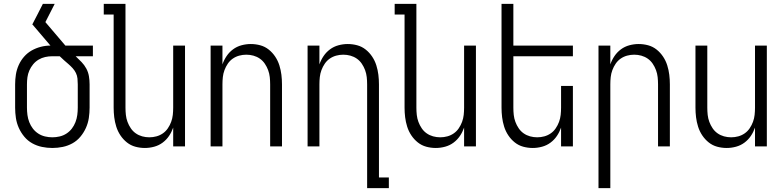

<svg xmlns="http://www.w3.org/2000/svg" viewBox="-20 -755 4040 990"><path d="M250 8Q223 8 196.5 2.5Q170 -3 146.5 -16Q123 -29 105.5 -50Q88 -71 77 -95.5Q66 -120 62 -146.5Q58 -173 58 -200V-320Q58 -346 62 -371Q66 -396 76.5 -419.5Q87 -443 104 -462.5Q121 -482 143 -494.5Q165 -507 190 -513.5Q215 -520 240 -520L148 -628H146Q160 -654 173.5 -681Q187 -708 201 -735H262L214 -641L317 -520H459V-465H370Q386 -450 400.5 -435Q415 -420 425 -401.5Q435 -383 438.5 -362Q442 -341 442 -320V-200Q442 -173 438 -146.5Q434 -120 423 -95.5Q412 -71 394.5 -50Q377 -29 353.5 -16Q330 -3 303.5 2.5Q277 8 250 8ZM250 -47Q269 -47 288 -51.5Q307 -56 323 -66.5Q339 -77 350.5 -92Q362 -107 369 -125Q376 -143 378.5 -162Q381 -181 381 -200V-320Q381 -335 379.5 -350Q378 -365 371.5 -378.5Q365 -392 354.5 -403.5Q344 -415 333 -424.5Q322 -434 310.5 -444Q299 -454 288 -465H250Q231 -465 213 -461Q195 -457 179 -447.5Q163 -438 151 -423.5Q139 -409 131.5 -392Q124 -375 121.5 -357Q119 -339 119 -320V-200Q119 -181 121.5 -162Q124 -143 131 -125Q138 -107 149.5 -92Q161 -77 177 -66.5Q193 -56 212 -51.5Q231 -47 250 -47Z M727 8Q702 8 678 1.5Q654 -5 634.5 -20.5Q615 -36 601 -57Q587 -78 579.5 -102Q572 -126 569 -150.5Q566 -175 566 -200V-680H515V-735H627V-200Q627 -181 629 -162.5Q631 -144 637.5 -126.5Q644 -109 654.5 -93.5Q665 -78 680 -67.5Q695 -57 713 -52Q731 -47 750 -47Q769 -47 787 -52Q805 -57 820 -67.5Q835 -78 845.5 -93.5Q856 -109 862.5 -126.5Q869 -144 871 -162.5Q873 -181 873 -200V-520H934V0H873V-97Q865 -74 851.5 -54Q838 -34 818.5 -19.5Q799 -5 775 1.5Q751 8 727 8Z M1066 0V-520H1127V-423Q1135 -446 1148.5 -466Q1162 -486 1181.5 -500.5Q1201 -515 1225 -521.5Q1249 -528 1273 -528Q1298 -528 1322 -521.5Q1346 -515 1365.5 -499.5Q1385 -484 1399 -463Q1413 -442 1420.5 -418Q1428 -394 1431 -369.5Q1434 -345 1434 -320V0H1373V-320Q1373 -339 1371 -357.5Q1369 -376 1362.5 -393.5Q1356 -411 1345.5 -426.5Q1335 -442 1320 -452.5Q1305 -463 1287 -468Q1269 -473 1250 -473Q1231 -473 1213 -468Q1195 -463 1180 -452.5Q1165 -442 1154.5 -426.5Q1144 -411 1137.5 -393.5Q1131 -376 1129 -357.5Q1127 -339 1127 -320V0Z M1873 215V-320Q1873 -339 1871 -357.5Q1869 -376 1862.5 -393.5Q1856 -411 1845.5 -426.5Q1835 -442 1820 -452.5Q1805 -463 1787 -468Q1769 -473 1750 -473Q1731 -473 1713 -468Q1695 -463 1680 -452.5Q1665 -442 1654.5 -426.5Q1644 -411 1637.5 -393.5Q1631 -376 1629 -357.5Q1627 -339 1627 -320V0H1566V-520H1627V-423Q1635 -446 1648.5 -466Q1662 -486 1681.5 -500.5Q1701 -515 1725 -521.5Q1749 -528 1773 -528Q1798 -528 1822 -521.5Q1846 -515 1865.5 -499.5Q1885 -484 1899 -463Q1913 -442 1920.5 -418Q1928 -394 1931 -369.5Q1934 -345 1934 -320V160H1985V215Z M2227 8Q2202 8 2178 1.5Q2154 -5 2134.5 -20.5Q2115 -36 2101 -57Q2087 -78 2079.5 -102Q2072 -126 2069 -150.5Q2066 -175 2066 -200V-680H2015V-735H2127V-200Q2127 -181 2129 -162.5Q2131 -144 2137.5 -126.5Q2144 -109 2154.5 -93.5Q2165 -78 2180 -67.5Q2195 -57 2213 -52Q2231 -47 2250 -47Q2269 -47 2287 -52Q2305 -57 2320 -67.5Q2335 -78 2345.5 -93.5Q2356 -109 2362.5 -126.5Q2369 -144 2371 -162.5Q2373 -181 2373 -200V-520H2434V0H2373V-97Q2365 -74 2351.5 -54Q2338 -34 2318.5 -19.5Q2299 -5 2275 1.5Q2251 8 2227 8Z M2727 8Q2702 8 2678 1.5Q2654 -5 2634.5 -20.5Q2615 -36 2601 -57Q2587 -78 2579.5 -102Q2572 -126 2569 -150.5Q2566 -175 2566 -200V-735H2627V-520H2934V-465H2627V-200Q2627 -181 2629 -162.5Q2631 -144 2637.5 -126.5Q2644 -109 2654.5 -93.5Q2665 -78 2680 -67.5Q2695 -57 2713 -52Q2731 -47 2750 -47Q2769 -47 2787 -52Q2805 -57 2820 -67.5Q2835 -78 2845.5 -93.5Q2856 -109 2862.5 -126.5Q2869 -144 2871 -162.5Q2873 -181 2873 -200V-312H2934V0H2873V-97Q2865 -74 2851.5 -54Q2838 -34 2818.5 -19.5Q2799 -5 2775 1.5Q2751 8 2727 8Z M3066 215V-520H3127V-423Q3135 -446 3148.5 -466Q3162 -486 3181.5 -500.5Q3201 -515 3225 -521.5Q3249 -528 3273 -528Q3298 -528 3322 -521.5Q3346 -515 3365.5 -499.5Q3385 -484 3399 -463Q3413 -442 3420.5 -418Q3428 -394 3431 -369.5Q3434 -345 3434 -320V0H3373V-320Q3373 -339 3371 -357.5Q3369 -376 3362.5 -393.5Q3356 -411 3345.5 -426.5Q3335 -442 3320 -452.5Q3305 -463 3287 -468Q3269 -473 3250 -473Q3231 -473 3213 -468Q3195 -463 3180 -452.5Q3165 -442 3154.5 -426.5Q3144 -411 3137.5 -393.5Q3131 -376 3129 -357.5Q3127 -339 3127 -320V215Z M3727 8Q3702 8 3678 1.5Q3654 -5 3634.5 -20.5Q3615 -36 3601 -57Q3587 -78 3579.5 -102Q3572 -126 3569 -150.5Q3566 -175 3566 -200V-520H3627V-200Q3627 -181 3629 -162.5Q3631 -144 3637.5 -126.5Q3644 -109 3654.5 -93.5Q3665 -78 3680 -67.5Q3695 -57 3713 -52Q3731 -47 3750 -47Q3769 -47 3787 -52Q3805 -57 3820 -67.5Q3835 -78 3845.5 -93.5Q3856 -109 3862.5 -126.5Q3869 -144 3871 -162.5Q3873 -181 3873 -200V-520H3934V0H3873V-97Q3865 -74 3851.5 -54Q3838 -34 3818.5 -19.5Q3799 -5 3775 1.5Q3751 8 3727 8Z"/></svg>

Font: Iosevka Fixed Light
Style: Regular
Weight: 300
Monospace: yes
Designer: Belleve Invis
Foundry: Belleve Invis
Version: Version 32.3.0